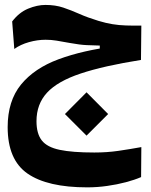

<svg xmlns="http://www.w3.org/2000/svg" viewBox="-20 -453 626 794"><path d="M340.8 321.8Q176.3 321.8 94 264.9Q11.7 208 11.7 72.8Q11.7 -35.6 66.9 -103.3Q122.1 -170.9 222.4 -208Q322.8 -245.1 457 -261.7L458.5 -239.3L392.6 -243.2V-264.6Q367.2 -265.1 338.9 -266.4Q310.5 -267.6 268.1 -275.4Q236.3 -281.2 214.1 -284.9Q191.9 -288.6 168.9 -288.6Q134.8 -288.6 99.9 -278.8Q64.9 -269 39.1 -250.5L30.3 -364.3Q59.1 -401.9 96.4 -417.2Q133.8 -432.6 168 -432.6Q209 -432.6 241.7 -421.6Q274.4 -410.6 308.3 -395.5Q342.3 -380.4 387.2 -366.7Q418 -357.4 445.1 -353Q472.2 -348.6 500.7 -347.7Q529.3 -346.7 564.5 -347.2L563 -205.1Q408.7 -180.7 313.5 -148.9Q218.3 -117.2 174.6 -69.8Q130.9 -22.5 130.9 48.3Q130.9 99.6 152.8 127.7Q174.8 155.8 227.1 166.7Q279.3 177.7 370.1 177.7Q422.4 177.7 469.2 170.9Q516.1 164.1 564.5 155.3L563.5 279.3Q536.6 291 500.5 300.5Q464.4 310.1 423.3 315.9Q382.3 321.8 340.8 321.8ZM337.9 107.9 248.5 18.6 337.9 -71.3 427.2 18.6Z"/></svg>

Font: Cascadia Mono
Style: Regular
Weight: 400
Monospace: yes
Designer: Aaron Bell
Foundry: Saja Typeworks
Version: Version 2404.023